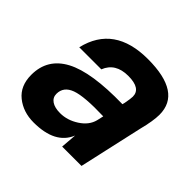

<svg xmlns="http://www.w3.org/2000/svg" viewBox="-142 -688 849 849"><g transform="rotate(45 282.0 -264.0)"><path d="M540 -404Q540 -365 523 -299L456 0H335L341 -75Q305 14 170 14Q105 14 59.5 -22.5Q14 -59 14 -128Q14 -229 104 -277Q194 -325 391 -321L394 -333Q400 -365 400 -377Q400 -428 321 -428Q241 -428 216 -364H78Q120 -542 330 -542Q540 -542 540 -404ZM152 -147Q152 -124 171 -111Q190 -98 224 -98Q269 -98 310.5 -125Q352 -152 362 -192L369 -223Q248 -227 200 -209.5Q152 -192 152 -147Z"/></g></svg>

Font: Nacelle Bold
Style: Italic
Weight: 700
Italic angle: -12°
Designer: Sora Sagano
Foundry: Sora Sagano
Version: Version 1.000;FEAKit 1.0